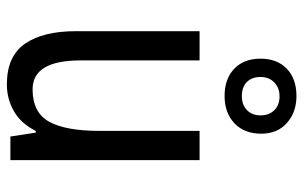

<svg xmlns="http://www.w3.org/2000/svg" viewBox="-178 -674 862 545"><g transform="rotate(90 252.5 -401.0)"><path d="M434 -537V0H367L356 -72H351Q331 -31 296 -10.5Q261 10 219 10Q139 10 103.5 -41.5Q68 -93 68 -186V-537H151V-199Q151 -63 233 -63Q299 -63 325 -110Q351 -157 351 -253V-537ZM252 -608Q203 -608 174.5 -635.5Q146 -663 146 -710Q146 -757 174.5 -784.5Q203 -812 252 -812Q298 -812 328.5 -785Q359 -758 359 -712Q359 -664 329.5 -636Q300 -608 252 -608ZM253 -657Q277 -657 292 -671.5Q307 -686 307 -710Q307 -734 292.5 -749Q278 -764 253 -764Q229 -764 213.5 -749Q198 -734 198 -710Q198 -686 212 -671.5Q226 -657 253 -657Z"/></g></svg>

Font: Noto Sans Gurmukhi Condensed
Style: Regular
Weight: 400
Width: 3
Designer: Jelle Bosma - Monotype Design Team
Foundry: Monotype Imaging Inc.
Version: Version 2.004; ttfautohint (v1.8.4.7-5d5b)